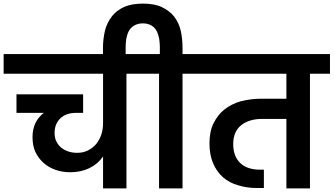

<svg xmlns="http://www.w3.org/2000/svg" viewBox="-41 -1038 1838 1058"><path d="M767.1 -631.8H655.8V0H526.9V-175.8Q499 -134.8 452.1 -111.8Q405.3 -88.9 346.2 -88.9Q302.7 -88.9 265.1 -102.1Q226.6 -115.7 199.2 -140.1Q170.4 -166 153.8 -201.2Q138.2 -234.4 138.2 -283.2Q138.2 -367.2 200.2 -416H49.8V-518.1H417V-416H377.9Q323.2 -416 292 -386.2Q259.8 -355.5 259.8 -305.2Q259.8 -277.3 270 -257.8Q281.2 -236.3 296.9 -224.1Q314.9 -210 335.9 -203.1Q358.9 -195.8 383.8 -195.8Q417 -195.8 443.8 -209Q469.7 -222.2 488.8 -244.1Q507.3 -267.1 517.1 -295.9Q526.9 -324.7 526.9 -360.8V-631.8H-21V-740.2H767.1Z M526.4 -772.9Q526.4 -821.3 537.6 -870.1Q549.3 -914.1 575.7 -948.2Q599.6 -979.5 643.6 -1000Q684.6 -1018.1 746.6 -1018.1Q810.5 -1018.1 850.6 -999Q893.6 -978.5 918.5 -946.8Q944.3 -913.6 954.6 -870.1Q964.8 -825.2 964.8 -772.9V-740.2H1075.7V-631.8H964.8V0H835.4V-631.8H724.6V-740.2H839.8V-779.8Q839.8 -797.9 836.4 -824.2Q831.5 -849.1 822.8 -866.2Q813 -885.3 794.4 -897Q773.9 -909.2 746.6 -909.2Q718.3 -909.2 697.8 -897Q677.7 -884.3 668.5 -866.2Q659.7 -849.1 654.8 -824.2Q651.4 -797.9 651.4 -779.8V-710.9H526.4Z M1777.3 -631.8H1667V0H1537.1V-382.8H1404.3Q1331.5 -382.8 1288.1 -348.1Q1244.1 -313 1244.1 -244.1Q1244.1 -178.2 1281.2 -141.1Q1319.3 -103 1393.1 -103H1413.1V-2H1373Q1318.8 -2 1271 -17.1Q1223.6 -30.3 1188 -61Q1153.3 -91.3 1133.3 -138.2Q1113.3 -185.1 1113.3 -247.1Q1113.3 -313.5 1135.3 -357.9Q1159.2 -406.2 1196.3 -435.1Q1234.4 -465.3 1286.1 -480Q1342.8 -494.1 1398.4 -494.1H1537.1V-631.8H1033.2V-740.2H1777.3Z"/></svg>

Font: PoppinsZ SemiBold
Style: Regular
Weight: 600
Designer: Ninad Kale (Devanagari), Jonny Pinhorn (Latin)
Foundry: Indian Type Foundry
Version: Version 3.002;FEAKit 1.0